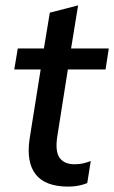

<svg xmlns="http://www.w3.org/2000/svg" viewBox="-20 -684 424 713"><path d="M234 9Q148 9 112.5 -36.5Q77 -82 90 -169L131 -426H33L46 -504H143L165 -637L270 -664L244 -504H384L372 -426H232L193 -179Q184 -123 201 -98.5Q218 -74 257 -74Q275 -74 289.5 -77.5Q304 -81 317 -86L304 -4Q271 9 234 9Z"/></svg>

Font: Mulish SemiBold
Style: Italic
Weight: 600
Italic angle: -9°
Designer: Vernon Adams
Foundry: Vernon Adams
Version: Version 3.603; ttfautohint (v1.8.3)